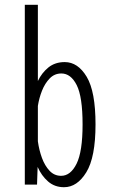

<svg xmlns="http://www.w3.org/2000/svg" viewBox="-20 -770 490 801"><path d="M83.5 0V-750H138V-432Q154.5 -466.5 182.2 -488.8Q210 -511 250 -511Q305 -511 341.8 -449.5Q378.5 -388 378.5 -251Q378.5 -114 340.2 -51.5Q302 11 247 11Q208 11 180.5 -13Q153 -37 137 -73.5L134.5 0ZM236 -463.5Q207.5 -463.5 187.5 -443Q167.5 -422.5 155.2 -391.5Q143 -360.5 138 -328V-180.5Q143 -144 155 -111.2Q167 -78.5 186.8 -57.5Q206.5 -36.5 235 -36.5Q274.5 -36.5 299.5 -87Q324.5 -137.5 324.5 -251Q324.5 -366.5 300 -415Q275.5 -463.5 236 -463.5Z"/></svg>

Font: Trispace Condensed ExtraLight
Style: Regular
Weight: 200
Width: 3
Designer: Tyler Finck
Foundry: Etcetera Type Company
Version: Version 1.210; ttfautohint (v1.8.3)